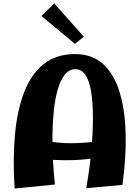

<svg xmlns="http://www.w3.org/2000/svg" viewBox="-20 -1077 802 1104"><path d="M476 5Q481 -22 488.5 -72Q496 -122 502.5 -185Q509 -248 512.5 -316.5Q516 -385 513.5 -449.5Q511 -514 501 -566Q491 -618 469.5 -648.5Q448 -679 414 -679Q377 -679 352 -647Q327 -615 311.5 -560.5Q296 -506 289 -437Q282 -368 281.5 -293.5Q281 -219 285 -147Q289 -75 296 -16L64 7Q53 -161 66 -302.5Q79 -444 119.5 -548Q160 -652 232 -709Q304 -766 411 -766Q510 -766 573 -708.5Q636 -651 667.5 -548Q699 -445 702.5 -308.5Q706 -172 684 -14ZM132 -171 170 -288Q231 -267 293 -259.5Q355 -252 414.5 -254Q474 -256 528 -262Q582 -268 627 -275L637 -199Q571 -173 488 -163Q405 -153 314 -156.5Q223 -160 132 -171ZM411 -825 218 -985 292 -1057 462 -866Z"/></svg>

Font: Marhey Light SemiBold
Style: Regular
Weight: 600
Version: Version 1.000